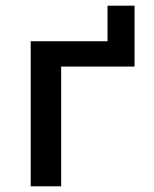

<svg xmlns="http://www.w3.org/2000/svg" viewBox="-20 -671 540 675"><path d="M88 -526H358V-651H453V-437H195V-16H88Z"/></svg>

Font: D2Coding
Style: Bold
Weight: 700
Monospace: yes
Designer: Yong-Rak Park; Jeong-Hwan Yoon; Sang-Min Lee;
Foundry: NHN Corporation
Version: Version 1.3.2; Build 20180524